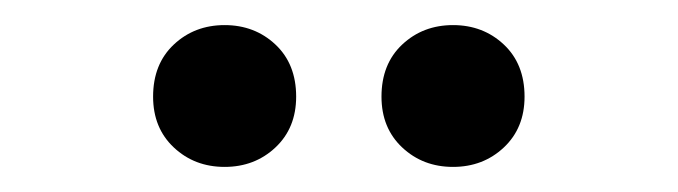

<svg xmlns="http://www.w3.org/2000/svg" viewBox="-20 -735 540 153"><path d="M341 -602Q317 -602 300.5 -617.5Q284 -633 284 -658Q284 -684 300.5 -699.5Q317 -715 341 -715Q365 -715 381.5 -699.5Q398 -684 398 -658Q398 -633 381.5 -617.5Q365 -602 341 -602ZM159 -602Q135 -602 118.5 -617.5Q102 -633 102 -658Q102 -684 118.5 -699.5Q135 -715 159 -715Q183 -715 199.5 -699.5Q216 -684 216 -658Q216 -633 199.5 -617.5Q183 -602 159 -602Z"/></svg>

Font: Radio Canada Big
Style: Regular
Weight: 400
Designer: Étienne Aubert Bonn
Foundry: Coppers and Brasses
Version: Version 1.001